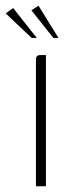

<svg xmlns="http://www.w3.org/2000/svg" viewBox="-31 -653 276 673"><path d="M95 0Q95 -109 95 -218.5Q95 -328 95 -438Q95 -445 95.5 -449.5Q96 -454 99.5 -457Q103 -460 109 -460H130V0ZM80 -520 -11 -606 15 -625 98 -520ZM156 -520 79 -617 104 -633 174 -520Z"/></svg>

Font: Genos Thin ExtraLight
Style: Regular
Weight: 250
Version: Version 1.010